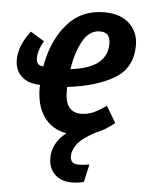

<svg xmlns="http://www.w3.org/2000/svg" viewBox="-54 -587 652 860"><g transform="rotate(5 271.5 -157.0)"><path d="M534 -408Q534 -306 454.5 -258.5Q375 -211 243 -195V-181Q243 -128 261.5 -104.5Q280 -81 315 -81Q344 -81 369.5 -92Q395 -103 428 -127L472 -53Q433 -20 387 -2Q329 29 308 57Q287 85 287 113Q287 147 325 147Q345 147 373 142L355 222Q331 229 299 229Q253 229 224.5 201.5Q196 174 196 128Q196 60 258 12Q192 0 156 -51Q120 -102 121 -186V-194Q67 -195 37.5 -223Q8 -251 8 -297Q8 -361 60 -428L122 -390Q97 -348 97 -313Q97 -278 128 -278H129Q149 -393 212.5 -468Q276 -543 381 -543Q453 -543 493.5 -505Q534 -467 534 -408ZM415 -405Q415 -456 369 -456Q321 -456 292 -404.5Q263 -353 251 -276Q335 -286 375 -318Q415 -350 415 -405Z"/></g></svg>

Font: Fira Sans Extra Condensed Medium
Style: Italic
Weight: 500
Width: 3
Italic angle: -8°
Designer: Carrois Corporate & Edenspiekermann AG
Foundry: Carrois Corporate GbR & Edenspiekermann AG
Version: Version 4.203